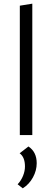

<svg xmlns="http://www.w3.org/2000/svg" viewBox="-20 -736 284 1046"><path d="M88 -705 156 -716V0H88ZM76 268Q95 248 105.5 222Q116 196 116 171Q116 120 87 99L135 62Q180 92 180 153Q180 193 159.5 230.5Q139 268 104 290Z"/></svg>

Font: Ysabeau
Style: Regular
Weight: 400
Designer: Christian Thalmann (Catharsis Fonts)
Version: Version 0.003